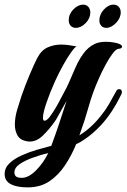

<svg xmlns="http://www.w3.org/2000/svg" viewBox="-39 -608 546 827"><path d="M85 199Q37 200 9 186Q-19 172 -19 142Q-19 115 1.5 95.5Q22 76 54 61.5Q86 47 120.5 37Q155 27 182 20Q201 -31 216.5 -78Q232 -125 248 -174L202 -92Q175 -52 144.5 -23Q114 6 79 1Q48 -4 36.5 -24.5Q25 -45 25 -71Q25 -102 35 -135.5Q45 -169 53 -193Q70 -242 89.5 -288Q109 -334 121 -357Q139 -392 166.5 -404Q194 -416 224 -416Q241 -416 258 -413.5Q275 -411 291 -408Q284 -406 267.5 -383Q251 -360 232.5 -326.5Q214 -293 198 -258Q176 -209 161 -165Q146 -121 146 -101Q146 -88 153 -88Q161 -88 173 -102Q193 -128 213 -165Q233 -202 248 -231Q259 -254 271 -282.5Q283 -311 296 -338Q319 -382 343 -402Q367 -422 392 -426Q398 -427 404.5 -427.5Q411 -428 417 -428Q434 -428 448.5 -425.5Q463 -423 469 -421Q487 -415 487 -407Q487 -403 482.5 -400.5Q478 -398 473 -398Q462 -398 447 -378.5Q432 -359 416 -329.5Q400 -300 386 -268Q360 -210 343 -149Q326 -88 303 -25Q355 -57 397 -111Q415 -133 431 -160.5Q447 -188 462 -216Q466 -224 474 -224Q486 -224 486 -211Q486 -209 485.5 -207Q485 -205 484 -203Q465 -163 443 -129.5Q421 -96 397 -70Q360 -30 321 -5Q307 5 289 13Q269 62 241 104Q213 146 175 172Q137 198 85 199ZM55 158Q84 158 116 126Q148 94 169 51Q140 58 105.5 70Q71 82 47 98Q23 114 23 135Q23 145 29.5 151.5Q36 158 55 158ZM287 -488Q274 -488 265.5 -497Q257 -506 257 -521Q257 -547 277 -567.5Q297 -588 319 -588Q333 -588 341.5 -578.5Q350 -569 350 -554Q350 -529 330 -508.5Q310 -488 287 -488ZM419 -488Q405 -488 397 -497Q389 -506 389 -520Q389 -546 408.5 -567Q428 -588 450 -588Q464 -588 472.5 -578.5Q481 -569 481 -555Q481 -530 460.5 -509Q440 -488 419 -488Z"/></svg>

Font: Praise
Style: Regular
Weight: 400
Designer: Robert E. Leuschke
Foundry: Robert E. Leuschke
Version: Version 1.100; ttfautohint (v1.8.3)